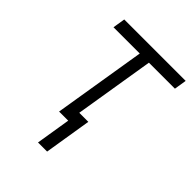

<svg xmlns="http://www.w3.org/2000/svg" viewBox="-208 -653 942 942"><g transform="rotate(45 263.0 -182.0)"><path d="M85.2 -481.2 95.5 -545.5H521.7L511.4 -481.2H331L252.5 0H188.9L267.4 -481.2ZM326 -65.7 286.2 180.4H223L262.8 -65.7Z"/></g></svg>

Font: Inter UI Light
Style: Italic
Weight: 300
Italic angle: 9.39999°
Designer: Rasmus Andersson
Foundry: rsms
Version: 3.2;8d6f07862